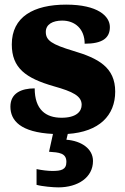

<svg xmlns="http://www.w3.org/2000/svg" viewBox="-20 -570 542 830"><path d="M232 240C317 240 382 197 382 126C382 73 332 39 267 34L273 9C409 0 478 -71 478 -174C478 -279 405 -318 297 -350C204 -378 178 -395 178 -432C178 -465 208 -481 249 -481C303 -481 346 -446 346 -381C422 -381 455 -405 455 -453C455 -500 403 -550 266 -550C125 -550 31 -497 31 -378C31 -276 91 -232 213 -197C295 -174 333 -155 333 -117C333 -88 310 -61 246 -61C178 -61 130 -96 130 -188C72 -188 25 -167 25 -109C25 -49 68 2 209 9L192 86C235 89 267 91 267 130C267 164 244 169 206 169C188 169 162 166 138 161V229C162 236 211 240 232 240Z"/></svg>

Font: Noto Serif Malayalam Black
Style: Regular
Weight: 900
Designer: Indian type Foundry, Jelle Bosma, Monotype Design Team
Foundry: Monotype Imaging Inc.
Version: Version 2.104